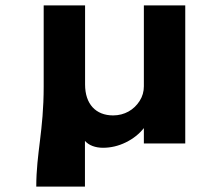

<svg xmlns="http://www.w3.org/2000/svg" viewBox="-20 -532 824 712"><path d="M295 160V-9.5C309.5 7 333.5 16 362 16C390.5 16 419 9.5 446.5 -4C474 -17.5 496 -35 513.5 -57V0H667V-512H513.5V-212C513.5 -192.5 508.5 -174.5 498 -158C477 -124.5 441.5 -104 399.5 -104C335 -104 295.5 -146.5 295.5 -218.5V-512H142V-211C142 -46.5 114.5 35.5 114.5 160Z"/></svg>

Font: Spartan
Style: Bold
Weight: 700
Designer: Matt Bailey, Mirko Velimirovic
Foundry: Matt Bailey
Version: Version 1.003